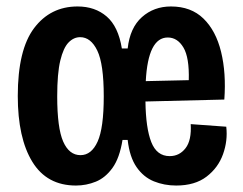

<svg xmlns="http://www.w3.org/2000/svg" viewBox="-20 -561 751 594"><path d="M215 13Q125 13 80 -60.5Q35 -134 35 -264Q35 -407 85.5 -474Q136 -541 220 -541Q274 -541 310 -510Q346 -479 357 -411H375Q382 -475 419 -508Q456 -541 509 -541Q571 -541 609.5 -503.5Q648 -466 664 -400.5Q680 -335 674 -253L430 -247Q431 -165 448 -121.5Q465 -78 505 -78Q535 -78 554 -102.5Q573 -127 570 -177L680 -169Q685 -126 670 -84Q655 -42 619 -14.5Q583 13 525 13Q488 13 456 0Q424 -13 402.5 -44Q381 -75 375 -128H359Q350 -72 328 -41.5Q306 -11 276.5 1Q247 13 215 13ZM229 -81Q263 -81 282 -123Q301 -165 301 -263Q301 -363 281 -404.5Q261 -446 228 -446Q208 -446 192 -429.5Q176 -413 166.5 -373.5Q157 -334 157 -263Q157 -165 175.5 -123Q194 -81 229 -81ZM499 -445Q438 -445 431 -310L564 -313Q566 -383 547.5 -414Q529 -445 499 -445Z"/></svg>

Font: Bricolage Grotesque 12pt Condensed SemiBold
Style: Regular
Weight: 600
Width: 3
Designer: Mathieu Triay
Foundry: Atelier Triay
Version: Version 1.001; ttfautohint (v1.8.4.7-5d5b);gftools[0.9.33.de